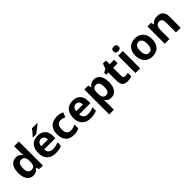

<svg xmlns="http://www.w3.org/2000/svg" viewBox="347 -2402 4284 4284"><g transform="rotate(-45 2488.5 -260.5)"><path d="M44.9 -270.5Q44.9 -360.4 69.6 -424.6Q94.2 -488.8 141.4 -522.5Q188.5 -556.2 254.4 -556.2Q305.2 -556.2 342 -536.6Q378.9 -517.1 408.7 -471.7H412.1Q404.8 -536.1 404.8 -599.1V-759.8H553.7V0H443.4L411.1 -73.2H404.8Q352.5 9.8 250 9.8Q182.6 9.8 136.5 -26.4Q90.3 -62.5 67.6 -125.7Q44.9 -189 44.9 -270.5ZM416 -258.3V-271.5Q416 -330.6 404.3 -366.5Q392.6 -402.3 367.7 -418.9Q342.8 -435.5 302.7 -435.5Q250.5 -435.5 222.9 -392.6Q195.3 -349.6 195.3 -268.6Q195.3 -189.9 223.1 -149.4Q251 -108.9 304.7 -108.9Q362.8 -108.9 388.9 -144.3Q415 -179.7 416 -258.3Z M677.7 -269.5Q677.7 -359.9 708.5 -424.3Q739.3 -488.8 797.6 -522.5Q856 -556.2 938 -556.2Q1014.6 -556.2 1069.3 -526.9Q1124 -497.6 1152.8 -441.4Q1181.6 -385.3 1181.6 -306.2V-235.4H828.1Q829.6 -169.9 866.9 -134.3Q904.3 -98.6 971.2 -98.6Q1020.5 -98.6 1060.3 -107.2Q1100.1 -115.7 1149.9 -137.7V-28.8Q1106 -7.3 1061.3 1.2Q1016.6 9.8 955.1 9.8Q867.7 9.8 805.4 -22.9Q743.2 -55.7 710.4 -118.4Q677.7 -181.2 677.7 -269.5ZM942.9 -452.6Q895.5 -452.6 866 -421.9Q836.4 -391.1 831.5 -332H1044.9Q1043.9 -387.7 1016.8 -420.2Q989.7 -452.6 942.9 -452.6ZM968.3 -760.3H1135.7V-750.5Q1105 -722.7 1045.2 -676.5Q985.4 -630.4 941.9 -600.1H842.8V-612.3Q935.1 -710.4 968.3 -760.3Z M1268.6 -270.5Q1268.6 -360.8 1301.5 -424.8Q1334.5 -488.8 1397 -522.5Q1459.5 -556.2 1547.4 -556.2Q1634.3 -556.2 1713.4 -520L1670.4 -408.2Q1631.8 -423.3 1603.5 -430.9Q1575.2 -438.5 1546.9 -438.5Q1505.9 -438.5 1476.1 -418Q1448.2 -398.4 1433.8 -361.3Q1419.4 -324.2 1419.4 -271.5Q1419.4 -181.6 1460.9 -141.1Q1492.2 -109.9 1545.4 -109.9Q1626.5 -109.9 1698.2 -151.9V-31.7Q1631.8 9.8 1534.2 9.8Q1405.3 9.8 1336.9 -62.7Q1268.6 -135.3 1268.6 -270.5Z M1782.7 -269.5Q1782.7 -359.9 1813.5 -424.3Q1844.2 -488.8 1902.6 -522.5Q1960.9 -556.2 2043 -556.2Q2119.6 -556.2 2174.3 -526.9Q2229 -497.6 2257.8 -441.4Q2286.6 -385.3 2286.6 -306.2V-235.4H1933.1Q1934.6 -169.9 1971.9 -134.3Q2009.3 -98.6 2076.2 -98.6Q2125.5 -98.6 2165.3 -107.2Q2205.1 -115.7 2254.9 -137.7V-28.8Q2210.9 -7.3 2166.3 1.2Q2121.6 9.8 2060.1 9.8Q1972.7 9.8 1910.4 -22.9Q1848.1 -55.7 1815.4 -118.4Q1782.7 -181.2 1782.7 -269.5ZM2047.9 -452.6Q2000.5 -452.6 1970.9 -421.9Q1941.4 -391.1 1936.5 -332H2149.9Q2148.9 -387.7 2121.8 -420.2Q2094.7 -452.6 2047.9 -452.6Z M2406.7 -546.4H2527.8L2549.3 -474.6H2556.2Q2610.4 -556.2 2711.9 -556.2Q2775.9 -556.2 2821.5 -522.7Q2867.2 -489.3 2891.1 -426Q2915 -362.8 2915 -273.9Q2915 -186.5 2889.9 -122.6Q2864.7 -58.6 2817.9 -24.4Q2771 9.8 2707.5 9.8Q2658.7 9.8 2622.1 -7.1Q2585.4 -23.9 2554.7 -62.5H2547.9Q2554.7 -2.4 2554.7 23.9V240.2H2406.7ZM2763.7 -274.9Q2763.7 -359.9 2739.3 -399.2Q2714.8 -438.5 2662.6 -438.5Q2606.4 -438.5 2580.6 -401.6Q2554.7 -364.7 2554.7 -289.6V-274.4Q2554.7 -215.8 2566.2 -179.9Q2577.6 -144 2601.6 -127.4Q2625.5 -110.8 2663.6 -110.8Q2713.9 -110.8 2738.8 -151.1Q2763.7 -191.4 2763.7 -274.9Z M3054.7 -171.4V-433.6H2984.4V-496.6L3067.4 -545.4L3108.9 -662.6H3204.1V-546.4H3345.7V-433.6H3204.1V-182.1Q3204.1 -145 3219.5 -127Q3234.9 -108.9 3267.1 -108.9Q3309.1 -108.9 3355.5 -124.5V-15.1Q3322.8 -2 3292.2 3.9Q3261.7 9.8 3222.7 9.8Q3134.8 9.8 3094.7 -34.2Q3054.7 -78.1 3054.7 -171.4Z M3621.6 0H3473.6V-546.4H3621.6ZM3466.8 -687Q3466.8 -724.6 3486.1 -742.7Q3505.4 -760.7 3546.9 -760.7Q3588.4 -760.7 3608.2 -742.2Q3627.9 -723.6 3627.9 -687Q3627.9 -650.9 3607.4 -632.6Q3586.9 -614.3 3546.9 -614.3Q3466.8 -614.3 3466.8 -687Z M3745.6 -274.4Q3745.6 -362.8 3777.1 -426.3Q3808.6 -489.7 3868.2 -522.9Q3927.7 -556.2 4010.7 -556.2Q4090.8 -556.2 4150.1 -521.7Q4209.5 -487.3 4241.2 -423.6Q4272.9 -359.9 4272.9 -274.4Q4272.9 -185.5 4241.5 -121.6Q4210 -57.6 4150.4 -23.9Q4090.8 9.8 4007.8 9.8Q3927.7 9.8 3868.4 -25.4Q3809.1 -60.5 3777.3 -124.8Q3745.6 -189 3745.6 -274.4ZM4091.8 -142.6Q4121.6 -184.6 4121.6 -274.4Q4121.6 -367.2 4088.9 -408.2Q4061.5 -443.8 4008.8 -443.8Q3961.4 -443.8 3933.1 -412.6Q3896.5 -371.1 3896.5 -274.4Q3896.5 -191.9 3923.8 -148.9Q3951.2 -102.5 4009.8 -102.5Q4064.5 -102.5 4091.8 -142.6Z M4397.9 -546.4H4511.2L4530.8 -476.6H4539.6Q4564.5 -516.1 4608.2 -536.1Q4651.9 -556.2 4711.4 -556.2Q4803.2 -556.2 4852.3 -504.4Q4901.4 -452.6 4901.4 -356V0H4753.4V-314.5Q4753.4 -377.4 4731.9 -408Q4710.4 -438.5 4665 -438.5Q4605 -438.5 4577.6 -401.9Q4545.9 -360.8 4545.9 -257.3V0H4397.9Z"/></g></svg>

Font: Viking Open Sans
Style: Bold
Weight: 700
Foundry: Ascender Corporation
Version: Version 2.001